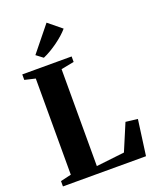

<svg xmlns="http://www.w3.org/2000/svg" viewBox="-177 -1096 974 1197"><g transform="rotate(-20 310.0 -497.0)"><path d="M28.5 0V-35.5L99.5 -52V-690L29 -706.5V-743H356.5V-706.5L270.5 -690V-47L458 -68.5L532.5 -245L611.5 -235.5L579.5 0ZM190.5 -795 147 -828 281.5 -994.5 369 -923Q354 -905.5 333.5 -887.2Q313 -869 289.5 -852Q266 -835 241.2 -820.2Q216.5 -805.5 192 -795Z"/></g></svg>

Font: Merriweather 96pt ExtraBold
Style: Regular
Weight: 800
Version: Version 2.100